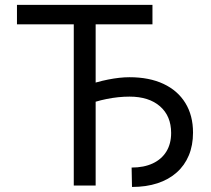

<svg xmlns="http://www.w3.org/2000/svg" viewBox="-20 -747 848 773"><path d="M323.9 -322.4V-400.6Q367.5 -417.3 415.1 -426.7Q462.7 -436.1 501.4 -436.1Q581 -436.1 638.1 -409.3Q695.3 -382.5 726.2 -332.4Q757.1 -282.3 757.1 -213.1Q757.1 -161.9 740.2 -121.4Q723.4 -81 691.4 -52.6Q659.4 -24.1 614 -9.2Q568.5 5.7 511.4 5.7L509.9 -72.4Q559.3 -72.4 595 -89.1Q630.7 -105.8 649.9 -137.1Q669 -168.3 669 -211.6Q669 -279.8 624.3 -318.9Q579.5 -358 501.4 -358Q457 -358 409.6 -348.5Q362.2 -339.1 323.9 -322.4ZM365.1 -711.6V0H277V-711.6ZM593.8 -727.3V-649.1H48.3V-727.3Z"/></svg>

Font: InterMG
Style: Regular
Weight: 400
Designer: Rasmus Andersson
Foundry: rsms
Version: Version 3.019;December 26, 2023;FontCreator 15.0.0.2955 64-b